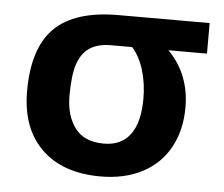

<svg xmlns="http://www.w3.org/2000/svg" viewBox="-44 -565 737 633"><g transform="rotate(5 325.0 -248.5)"><path d="M310.1 19Q185.1 19 115 -49.3Q44.9 -117.7 44.9 -240.2Q44.9 -383.3 112.3 -449.7Q179.7 -516.1 323.7 -516.1H625V-415H497.6Q569.8 -341.3 569.8 -231.9Q569.8 -157.2 538.8 -100.1Q507.8 -43 449 -12Q390.1 19 310.1 19ZM312 -89.8Q369.6 -89.8 399.4 -130.1Q429.2 -170.4 429.2 -249Q429.2 -297.4 416.3 -341.6Q403.3 -385.7 377.4 -415H308.1Q264.2 -415 237.3 -397.2Q210.4 -379.4 198 -342.8Q185.5 -306.2 185.5 -236.8Q185.5 -171.9 216.1 -130.9Q246.6 -89.8 312 -89.8Z"/></g></svg>

Font: Cadman
Style: Bold
Weight: 700
Designer: Paul James MIller
Foundry: High-Logic / Made with FontCreator
Version: Version 2.114;March 28, 2021;FontCreator 13.0.0.2683 64-bit